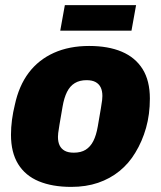

<svg xmlns="http://www.w3.org/2000/svg" viewBox="-20 -720 630 752"><path d="M259 12Q185 12 132 -10Q79 -32 51 -77.5Q23 -123 23 -192Q23 -221 27 -251Q31 -281 38 -309Q54 -384 92.5 -435Q131 -486 191 -513Q251 -540 329 -540Q404 -540 457 -517.5Q510 -495 538.5 -449.5Q567 -404 567 -334Q567 -272 552 -219Q537 -166 510 -122Q485 -80 448 -50Q411 -20 364 -4Q317 12 259 12ZM269 -122Q297 -122 315.5 -133.5Q334 -145 345.5 -167.5Q357 -190 363 -225Q371 -272 375 -295Q379 -318 380 -328Q381 -338 381 -344Q381 -364 374.5 -377.5Q368 -391 354.5 -398.5Q341 -406 319 -406Q292 -406 273 -394.5Q254 -383 242.5 -360Q231 -337 225 -302Q217 -255 213 -232Q209 -209 208 -199Q207 -189 207 -184Q207 -164 213.5 -150.5Q220 -137 233.5 -129.5Q247 -122 269 -122ZM216 -600 234 -700H513L495 -600Z"/></svg>

Font: Archivo SemiCondensed Black
Style: Italic
Weight: 900
Width: 4
Italic angle: -10°
Designer: Hector Gatti
Foundry: Omnibus-Type
Version: Version 2.001